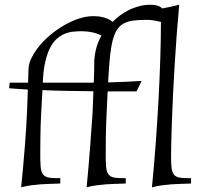

<svg xmlns="http://www.w3.org/2000/svg" viewBox="-20 -779 843 815"><path d="M377.9 -428.2Q378.4 -443.8 378.9 -455.3Q379.4 -466.8 379.6 -475.8Q379.9 -484.9 379.9 -492.2Q379.9 -499.5 379.9 -506.3Q379.9 -537.1 387 -567.9Q394 -598.6 410.6 -627.9Q391.6 -637.7 370.4 -642.1Q349.1 -646.5 325.7 -646.5Q307.1 -646.5 288.3 -644.3Q269.5 -642.1 252.2 -634.5Q234.9 -627 219.2 -612.5Q203.6 -598.1 191.7 -574Q179.7 -549.8 171.6 -514.2Q163.6 -478.5 161.6 -428.2ZM619.1 -758.8Q653.8 -758.8 668.5 -743.2Q685.5 -746.1 703.1 -750Q720.7 -753.9 740.7 -758.8Q734.9 -696.8 730 -630.9Q725.1 -564.9 721.2 -500.5Q717.3 -436 714.4 -375.7Q711.4 -315.4 709.7 -264.4Q708 -213.4 707 -173.8Q706.1 -134.3 706.1 -111.8Q706.1 -84 708.3 -66.4Q710.4 -48.8 717.3 -39.3Q724.1 -29.8 736.8 -26.4Q749.5 -22.9 770 -22.9H791V0Q767.6 1 747.1 1.5Q726.6 2 707 3.4Q687.5 4.9 667.5 7.6Q647.5 10.3 625 16.1Q633.8 -74.7 640.9 -168.9Q647.9 -263.2 652.8 -354.2Q657.7 -445.3 660.4 -530Q663.1 -614.7 663.1 -686Q647.9 -689.9 631.8 -692.4Q615.7 -694.8 603 -694.8Q570.8 -694.8 547.4 -691.9Q523.9 -689 506.8 -680.2Q489.7 -671.4 478.3 -655Q466.8 -638.7 459.5 -612.1Q452.1 -585.4 447.8 -546.9Q443.4 -508.3 440.4 -455.1L439 -429.2Q473.6 -430.2 509 -431.6Q544.4 -433.1 581.1 -435.5L559.6 -391.1H437L432.6 -299.8Q430.2 -250 429.4 -203.9Q428.7 -157.7 428.7 -126Q428.7 -94.2 430.2 -74.2Q431.6 -54.2 437.7 -43Q443.8 -31.7 456.8 -27.3Q469.7 -22.9 492.7 -22.9H513.7V0Q490.2 1 469.7 1.5Q449.2 2 429.7 3.4Q410.2 4.9 390.1 7.6Q370.1 10.3 347.7 16.1Q356 -70.3 362.1 -149.4Q368.2 -228.5 373 -300.8L376.5 -391.6Q318.4 -392.6 265.1 -393.3Q211.9 -394 160.2 -396.5L154.8 -299.8Q152.3 -250 151.6 -203.9Q150.9 -157.7 150.9 -126Q150.9 -94.2 152.3 -74.2Q153.8 -54.2 159.9 -43Q166 -31.7 179 -27.3Q191.9 -22.9 214.8 -22.9H235.8V0Q212.4 1 191.9 1.5Q171.4 2 151.9 3.4Q132.3 4.9 112.3 7.6Q92.3 10.3 69.8 16.1Q74.2 -26.9 78.1 -70.6Q82 -114.3 85.4 -156.7Q88.9 -199.2 91.3 -239.3Q93.8 -279.3 95.2 -315.4L98.1 -398.9Q77.6 -399.9 58.1 -401.4Q38.6 -402.8 18.6 -404.3L21 -428.2H99.1L101.1 -486.8Q101.6 -508.8 114.3 -534.2Q127 -559.6 147.5 -584.5Q168 -609.4 195.3 -632.1Q222.7 -654.8 252.9 -672.1Q283.2 -689.5 314.7 -700Q346.2 -710.4 375.5 -710.4Q403.8 -710.4 424.6 -703.9Q445.3 -697.3 458 -686Q470.7 -699.2 487.8 -712.2Q504.9 -725.1 525.4 -735.6Q545.9 -746.1 569.6 -752.4Q593.3 -758.8 619.1 -758.8Z"/></svg>

Font: Simonetta
Style: Regular
Weight: 400
Version: Version 1.004